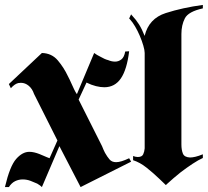

<svg xmlns="http://www.w3.org/2000/svg" viewBox="-36 -743 843 779"><path d="M102 -362Q95 -383 80.5 -395Q66 -407 49 -407Q46 -407 43.5 -406.5Q41 -406 38 -406Q30 -404 22.5 -398.5Q15 -393 8 -385L0 -402L134 -528Q174 -527 198.5 -498Q223 -469 239 -435Q247 -420 253 -406Q259 -392 265 -380Q268 -374 270.5 -369.5Q273 -365 276 -361L346 -528Q351 -524 358 -520Q365 -516 373 -512Q380 -508 387.5 -504.5Q395 -501 403 -499Q410 -496 417 -494.5Q424 -493 431 -493Q445 -493 456.5 -502Q468 -511 472 -534L488 -535Q479 -461 454.5 -425Q430 -389 387 -389Q372 -389 353.5 -393.5Q335 -398 315 -408L283 -339L378 -150Q381 -142 384 -135.5Q387 -129 390 -123Q399 -107 408.5 -96Q418 -85 435 -85Q445 -85 458 -89Q471 -93 488 -101L496 -87L291 16L205 -150L134 16Q131 13 126.5 9.5Q122 6 115 2Q104 -3 88.5 -9Q73 -15 56 -15Q40 -15 25.5 -8Q11 -1 0 16H-16Q4 -69 29.5 -98Q55 -127 83 -127Q93 -127 103.5 -124.5Q114 -122 124 -118Q129 -116 133.5 -114Q138 -112 143 -110Q148 -108 153.5 -105.5Q159 -103 165 -101L197 -173Z M551 -598Q568 -668 636.5 -690Q705 -712 787 -723V-709Q728 -696 714 -668.5Q700 -641 700 -605V-157Q700 -135 706 -120Q712 -105 735 -104Q744 -104 757 -107Q770 -110 787 -117V-102Q769 -94 745.5 -78.5Q722 -63 697 -44Q682 -32 668 -20Q654 -8 641 4L637 8Q631 2 624.5 -4Q618 -10 611 -17Q586 -41 559 -62.5Q532 -84 504 -93V-110Q509 -108 514 -107Q519 -106 523 -106Q540 -106 545 -117Q550 -128 551 -141V-528Q551 -539 545.5 -558Q540 -577 531 -598Q523 -617 512.5 -635Q502 -653 491 -665L488 -668L496 -685Q497 -683 498 -682L500 -680Q516 -663 528 -644Q540 -625 551 -597Z"/></svg>

Font: Fette UNZ Fraktur
Style: Regular
Weight: 900
Foundry: UNZ1 Extensions by Catfonts.de
Version: Version 0.000 2012 initial release